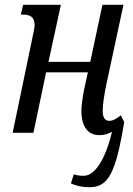

<svg xmlns="http://www.w3.org/2000/svg" viewBox="-20 -556 557 804"><path d="M355 228C433 228 465 170 500 -45L486 -73C466 -58 453 -50 437 -50C418 -50 410 -66 410 -93C410 -121 417 -160 425 -201L497 -536H409L358 -297H183L235 -536H77L67 -495H74C102 -495 125 -488 125 -451C125 -441 121 -423 117 -404L33 0H120L173 -253H348L333 -185C325 -146 322 -118 321 -98C319 -50 334 10 396 10C415 10 433 5 449 -4C421 113 377 179 332 180C317 181 302 178 289 174L277 212C299 222 322 228 355 228Z"/></svg>

Font: Noto Serif ExtraCondensed
Style: Italic
Weight: 400
Width: 2
Italic angle: -12°
Designer: Monotype Design Team
Foundry: Monotype Imaging Inc.
Version: Version 2.014